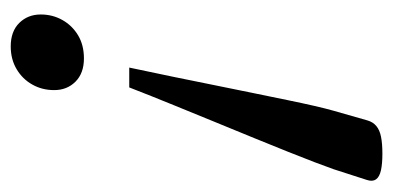

<svg xmlns="http://www.w3.org/2000/svg" viewBox="-272 -280 733 358"><g transform="rotate(-90 95.0 -101.5)"><path d="M-62 215.5 -42 153.5Q-37 139.5 -28.8 117.8Q-20.5 96 -9.2 67.8Q2 39.5 15.8 6Q29.5 -27.5 45 -65.2Q60.5 -103 77.2 -144Q94 -185 110.5 -227.5H147.5Q138.5 -185 130 -144Q121.5 -103 114 -65.2Q106.5 -27.5 99.5 6Q92.5 39.5 86.8 67.8Q81 96 76 117.8Q71 139.5 67 153.5L49 216.5Q46 227 38.5 233.2Q31 239.5 18.2 242Q5.5 244.5 -13 244.5Q-32 244.5 -44.2 241.8Q-56.5 239 -61 232.5Q-65.5 226 -62 215.5ZM164.5 -312Q137 -312 121.2 -327.8Q105.5 -343.5 105.5 -367.5Q105.5 -390 115.8 -408.2Q126 -426.5 144.5 -437.5Q163 -448.5 187 -448.5Q215 -448.5 230.8 -432.5Q246.5 -416.5 246.5 -392.5Q246.5 -370.5 236.2 -352.2Q226 -334 207.8 -323Q189.5 -312 164.5 -312Z"/></g></svg>

Font: Newsreader 16pt 16pt Medium
Style: Italic
Weight: 500
Italic angle: -17°
Version: Version 1.003